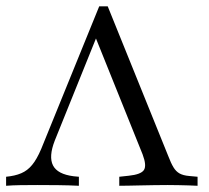

<svg xmlns="http://www.w3.org/2000/svg" viewBox="-22 -597 673 617"><path d="M324.2 -576.6 518.5 -96Q527.4 -72.6 535.5 -59.3Q543.5 -46 555.2 -39.5Q566.9 -33.1 585.5 -31.5L612.9 -29V0Q600 -0.8 584.3 -1.2Q568.5 -1.6 551.6 -2Q534.7 -2.4 517.7 -2.4H515.3H516.1Q494.4 -2.4 472.6 -2Q450.8 -1.6 430.2 -1.2Q409.7 -0.8 391.9 -0.4Q374.2 0 361.3 0V-29L391.9 -32.3Q430.6 -36.3 440.3 -50.4Q450 -64.5 436.3 -100.8L281.5 -485.5L296.8 -499.2L154 -145.2Q133.9 -93.5 148.4 -65.3Q162.9 -37.1 214.5 -30.6L231.5 -29V0Q200 -1.6 164.5 -2Q129 -2.4 97.6 -2.4Q68.5 -2.4 43.1 -2Q17.7 -1.6 -2.4 0V-29L10.5 -30.6Q37.9 -34.7 56 -45.2Q74.2 -55.6 88.7 -77Q103.2 -98.4 117.7 -136.3L296.8 -576.6Z"/></svg>

Font: Playfair 5pt SemiExpanded Light Light
Style: Regular
Weight: 300
Version: Version 2.203